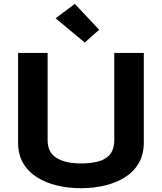

<svg xmlns="http://www.w3.org/2000/svg" viewBox="-20 -978 850 1008"><path d="M75 -700H230V-242Q230 -178 276.5 -149Q323 -120 405 -120Q495 -120 537.5 -149Q580 -178 580 -242V-700H735V-230Q735 -167 708.5 -121.5Q682 -76 635.5 -47Q589 -18 530 -4Q471 10 405 10Q339 10 280 -4Q221 -18 174.5 -47Q128 -76 101.5 -121.5Q75 -167 75 -230ZM271.8 -882.1 373 -957.7 500.5 -821.7 424.8 -754.6Z"/></svg>

Font: Copperplate Sans CC
Style: Bold
Weight: 700
Designer: indestructible type*
Foundry: Cowboy Collective
Version: Version 1.000